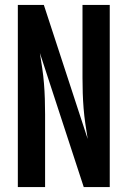

<svg xmlns="http://www.w3.org/2000/svg" viewBox="-20 -755 515 775"><path d="M52 0V-735H157L334 -194Q329 -225 324.5 -255.5Q320 -286 317.5 -317Q315 -348 314 -379Q313 -410 313 -441V-735H423V0H318L141 -541Q146 -510 150.5 -479.5Q155 -449 157.5 -418Q160 -387 161 -356Q162 -325 162 -294V0Z"/></svg>

Font: Iosevka QP
Style: Bold
Weight: 700
Designer: Belleve Invis
Foundry: Belleve Invis
Version: Version 20.0.0; ttfautohint (v1.8.4)